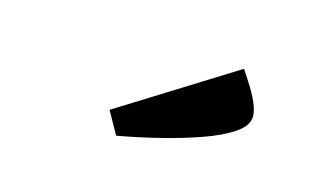

<svg xmlns="http://www.w3.org/2000/svg" viewBox="-39 -875 551 338"><g transform="rotate(15 237.0 -706.0)"><path d="M186 -620 163 -661 373 -792 386 -772Q410 -735 410 -715Q410 -698 388.5 -683.5Q367 -669 332.5 -657Q298 -645 259 -635.5Q220 -626 186 -620Z"/></g></svg>

Font: Warnes
Style: Regular
Weight: 400
Designer: Eduardo Rodriguez Tunni
Foundry: Eduardo Rodriguez Tunni
Version: Version 1.002; ttfautohint (v1.8.4.7-5d5b);gftools[0.9.23]